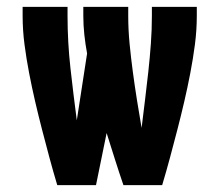

<svg xmlns="http://www.w3.org/2000/svg" viewBox="-20 -540 640 560"><path d="M147 0Q135 -40 124 -81Q113 -122 102.5 -162.5Q92 -203 82.5 -244Q73 -285 65 -326.5Q57 -368 51.5 -410Q46 -452 46 -494V-520H177V-494Q177 -417 185.5 -341Q194 -265 204 -189L234 -384Q229 -411 226 -438.5Q223 -466 223 -494V-520H354V-494Q354 -453 358 -412Q362 -371 367.5 -330Q373 -289 379.5 -248Q386 -207 393 -167Q398 -208 403 -248.5Q408 -289 412.5 -330Q417 -371 420 -412Q423 -453 423 -494V-520H554V-494Q554 -452 548.5 -410Q543 -368 535 -326.5Q527 -285 517.5 -244Q508 -203 497.5 -162.5Q487 -122 476 -81Q465 -40 453 0H340Q327 -38 315 -76Q303 -114 291 -152L260 0Z"/></svg>

Font: Iosevka SS04 Heavy Extended
Style: Regular
Weight: 900
Width: 7
Monospace: yes
Designer: Belleve Invis
Foundry: Belleve Invis
Version: Version 19.0.0; ttfautohint (v1.8.4)